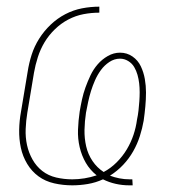

<svg xmlns="http://www.w3.org/2000/svg" viewBox="-20 -548 540 576"><path d="M368 8Q347 8 327 3.5Q307 -1 289 -10Q267 0 243.5 4Q220 8 197 8Q169 8 142.5 2Q116 -4 95.5 -19Q75 -34 61.5 -56.5Q48 -79 42.5 -105Q37 -131 37.5 -158.5Q38 -186 43 -213L63 -333Q67 -359 75 -384Q83 -409 97.5 -432Q112 -455 132 -474Q152 -493 176 -505.5Q200 -518 226 -523Q252 -528 278 -528V-510Q254 -510 230.5 -505.5Q207 -501 185 -489.5Q163 -478 144.5 -460Q126 -442 113.5 -421Q101 -400 93.5 -376.5Q86 -353 82 -330L62 -210Q58 -186 57 -161Q56 -136 61 -113Q66 -90 77.5 -69.5Q89 -49 107 -35Q125 -21 148.5 -15.5Q172 -10 197 -10Q215 -10 233.5 -13Q252 -16 270 -22Q250 -38 237.5 -59.5Q225 -81 219 -106.5Q213 -132 214 -159Q215 -186 219 -213Q222 -231 226 -249.5Q230 -268 236.5 -286Q243 -304 251.5 -322Q260 -340 273 -355Q286 -370 303.5 -380Q321 -390 340 -390Q361 -390 377.5 -378.5Q394 -367 402.5 -349Q411 -331 414.5 -311Q418 -291 418 -270.5Q418 -250 416 -228.5Q414 -207 411 -186Q407 -163 399.5 -139.5Q392 -116 379.5 -94Q367 -72 349.5 -53.5Q332 -35 310 -21Q323 -16 338 -13Q353 -10 369 -10Q371 -10 373 -10Q375 -10 377 -10L378 8Q376 8 373.5 8Q371 8 368 8ZM291 -32Q312 -43 330 -61Q348 -79 360.5 -100Q373 -121 380.5 -143.5Q388 -166 391 -189Q394 -203 395.5 -216.5Q397 -230 398 -244Q399 -258 399 -271.5Q399 -285 397.5 -298Q396 -311 392.5 -323.5Q389 -336 382.5 -347Q376 -358 364.5 -365Q353 -372 340 -372Q323 -372 308 -362Q293 -352 282.5 -337.5Q272 -323 265 -307Q258 -291 253 -275Q248 -259 244.5 -242.5Q241 -226 238 -210Q234 -184 233.5 -158.5Q233 -133 238.5 -109Q244 -85 257.5 -65Q271 -45 291 -32Z"/></svg>

Font: Iosevka SS04 Thin Oblique
Style: Regular
Weight: 100
Italic angle: -9°
Monospace: yes
Designer: Belleve Invis
Foundry: Belleve Invis
Version: Version 19.0.0; ttfautohint (v1.8.4)